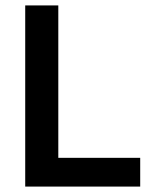

<svg xmlns="http://www.w3.org/2000/svg" viewBox="-20 -688 578 708"><path d="M73 0V-668H195V-106H497V0Z"/></svg>

Font: Gantari SemiBold
Style: Regular
Weight: 600
Designer: Anugrah Pasau
Foundry: Lafontype
Version: Version 1.000; ttfautohint (v1.8.3)